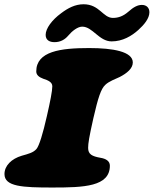

<svg xmlns="http://www.w3.org/2000/svg" viewBox="-36 -836 704 879"><path d="M213.5 -643C242 -643 262 -656 276 -672.5C294 -694 319.5 -714 340.5 -714C388 -714 417.5 -646.5 475 -646.5C525 -646.5 566.5 -671 597.5 -699C623.5 -722.5 648 -751.5 648 -780C648 -800.5 634.5 -813.5 613.5 -813.5C595 -813.5 576 -804.5 550.5 -781.5C528.5 -762.5 506.5 -754 481 -754C435 -754 420 -816.5 346.5 -816.5C308 -816.5 275 -799 244 -775.5C202 -745 173 -705.5 173 -676.5C173 -652.5 190.5 -643 213.5 -643ZM203.5 22.5C348.5 22.5 467 18.5 467 -77.5C467 -99 448.5 -109.5 424.5 -113.5C384.5 -120.5 367.5 -130 367.5 -159C367.5 -179.5 372 -208.5 391.5 -295C413 -388.5 426 -429 446 -447.5C463 -464 493 -474.5 512 -483.5C545 -500.5 572 -522.5 572 -550C572 -600 481 -616 372 -616C242 -616 130 -601.5 130 -509C130 -492.5 143 -482.5 162 -475.5C184 -468.5 203.5 -460 203.5 -441C203.5 -420 193.5 -369 178.5 -304C160.5 -224.5 143.5 -168.5 131 -154C116.5 -137 93.5 -131.5 63.5 -123C16.5 -109 -15.5 -77.5 -15.5 -39C-15.5 18.5 67.5 22.5 203.5 22.5Z"/></svg>

Font: Gluten
Style: Bold Italic
Weight: 700
Italic angle: -13°
Designer: Tyler Finck
Foundry: Etcetera Type Company
Version: Version 0.920